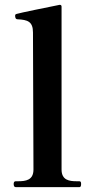

<svg xmlns="http://www.w3.org/2000/svg" viewBox="-20 -766 384 786"><path d="M305 0C311 0 312 -6 312 -13C312 -19 311 -24 305 -24H294C264 -24 232 -28 232 -72V-739C232 -744 229 -747 223 -746C178 -737 60 -713 48 -709C43 -708 42 -705 42 -702C42 -698 42 -687 52 -687C93 -685 115 -678 115 -633L117 -72C117 -28 85 -24 54 -24H44C38 -24 36 -19 36 -13C36 -6 38 0 44 0Z"/></svg>

Font: Shippori Mincho OTF
Style: Bold
Weight: 800
Designer: FONTDASU
Foundry: FONTDASU / Google Inc. / but / Adobe
Version: Version 3.300;hotconv 1.0.109;makeotfexe 2.5.65596